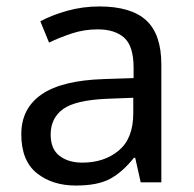

<svg xmlns="http://www.w3.org/2000/svg" viewBox="-20 -565 601 595"><path d="M288 -545Q386 -545 433 -502Q480 -459 480 -365V0H416L399 -76H395Q360 -32 321.5 -11Q283 10 215 10Q142 10 94 -28.5Q46 -67 46 -149Q46 -229 109 -272.5Q172 -316 303 -320L394 -323V-355Q394 -422 365 -448Q336 -474 283 -474Q241 -474 203 -461.5Q165 -449 132 -433L105 -499Q140 -518 188 -531.5Q236 -545 288 -545ZM314 -259Q214 -255 175.5 -227Q137 -199 137 -148Q137 -103 164.5 -82Q192 -61 235 -61Q303 -61 348 -98.5Q393 -136 393 -214V-262Z"/></svg>

Font: Noto Sans Hebrew Droid
Style: Regular
Weight: 400
Designer: Monotype Design Team
Foundry: Monotype Imaging Inc.
Version: Version 1.100